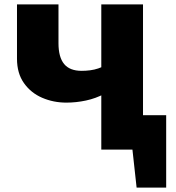

<svg xmlns="http://www.w3.org/2000/svg" viewBox="-20 -678 796 870"><path d="M588 0V-156H733L650 0ZM599 172 563 -156H733V172ZM439 0V-658H628V0ZM281 -213Q222 -213 171 -235Q120 -257 88.5 -301.5Q57 -346 57 -412V-658H245V-482Q245 -419 270.5 -388Q296 -357 350 -357Q369 -357 388.5 -359.5Q408 -362 425.5 -368Q443 -374 452 -380L522 -309Q493 -274 453.5 -253Q414 -232 369.5 -222.5Q325 -213 281 -213Z"/></svg>

Font: Ysabeau SC Black
Style: Regular
Weight: 900
Designer: Christian Thalmann (Catharsis Fonts)
Version: Version 2.001;gftools[0.9.30]; featfreeze: smcp